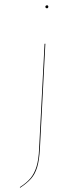

<svg xmlns="http://www.w3.org/2000/svg" viewBox="-97 -740 387 962"><g transform="rotate(-5 96.0 -258.5)"><path d="M-37 188Q-1 169 20 148Q41 127 55 93Q69 59 76 4L149 -517H153L80 4Q72 61 58.5 95Q45 129 23 150Q1 171 -36 191ZM169 -700Q169 -703 171 -705.5Q173 -708 177 -708Q184 -708 184 -701Q184 -698 182 -695.5Q180 -693 177 -693Q174 -693 171.5 -695.5Q169 -698 169 -700Z"/></g></svg>

Font: Fira Sans Condensed Four
Style: Italic
Weight: 100
Width: 3
Italic angle: -8°
Designer: bBox Type GmbH & Carrois Corporate GbR & Edenspiekermann AG
Foundry: bBox Type GmbH & Carrois Corporate GbR & Edenspiekermann AG
Version: Version 4.301